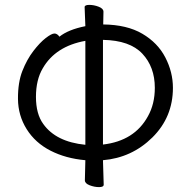

<svg xmlns="http://www.w3.org/2000/svg" viewBox="-20 -745 777 785"><path d="M329 -578Q207 -556 155 -466Q127 -419 127 -349Q127 -279 157 -238Q209 -165 329 -153ZM401 -154Q530 -169 585 -270Q613 -320 613 -386Q613 -471 562 -525.5Q511 -580 401 -582ZM327 -8 329 -90Q249 -97 186.5 -129Q124 -161 89 -217Q54 -273 53.5 -340.5Q53 -408 71.5 -455Q90 -502 116.5 -536.5Q143 -571 167 -589.5Q191 -608 202.5 -608Q214 -608 223 -595Q259 -624 329 -638Q326 -707 326 -716Q326 -725 345 -725Q364 -725 383.5 -717.5Q403 -710 403 -697L402 -645Q499 -644 562 -607Q625 -570 656 -510Q687 -450 687 -386Q687 -266 603 -183Q519 -100 401 -90L404 10Q404 20 385 20Q366 20 346.5 12.5Q327 5 327 -8Z"/></svg>

Font: LXGW WenKai Lite
Style: Regular
Weight: 400
Designer: LXGW / Fontworks Inc.
Foundry: LXGW / Fontworks Inc.
Version: Version 1.511; March 25, 2025